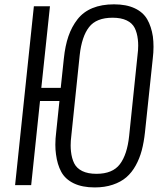

<svg xmlns="http://www.w3.org/2000/svg" viewBox="-20 -838 728 869"><path d="M408.7 10.3Q352.1 10.3 313.7 -8.3Q275.4 -26.9 257.3 -60.1Q239.3 -93.3 233.4 -139.6Q230.5 -160.2 230.5 -183.1Q230.5 -210.4 234.4 -240.7L249 -380.9H161.1L121.1 0H48.3L133.3 -809.6H206.1L167 -440.4H254.9L269 -573.2Q274.9 -630.9 289.8 -674.1Q304.7 -717.3 330.8 -750.7Q356.9 -784.2 398.4 -801.3Q439.9 -818.4 496.1 -818.4Q551.8 -818.4 589.8 -800.5Q627.9 -782.7 646.5 -750.2Q665 -717.8 671.9 -672.9Q674.8 -650.4 674.8 -626Q674.8 -600.6 671.4 -572.8L636.2 -239.7Q631.3 -194.3 621.6 -157.5Q611.8 -120.6 594.2 -88.9Q576.7 -57.1 551.8 -35.6Q526.9 -14.2 490.5 -2Q454.1 10.3 408.7 10.3ZM416.5 -51.3Q489.7 -51.3 522.7 -95Q555.7 -138.7 564.5 -222.7L602.5 -588.9Q605.5 -611.3 605.5 -631.8Q605.5 -646 604 -658.7Q600.6 -689.9 589.4 -711.9Q578.1 -733.9 553 -745.8Q527.8 -757.8 489.7 -757.8Q416 -757.8 383.1 -715.3Q350.1 -672.9 340.8 -588.9L302.7 -222.7Q299.8 -200.2 299.8 -179.7Q299.8 -165.5 301.3 -152.3Q304.7 -121.1 315.9 -98.6Q327.1 -76.2 352.5 -63.7Q377.9 -51.3 416.5 -51.3Z"/></svg>

Font: Oswald
Style: Light
Weight: 300
Designer: Vernon Adams
Foundry: Vernon Adams
Version: 3.0; ttfautohint (v0.95.6-bc232) -l 8 -r 50 -G 200 -x 0 -w "